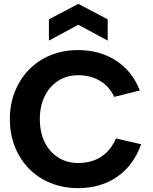

<svg xmlns="http://www.w3.org/2000/svg" viewBox="-20 -966 790 993"><path d="M31 -350Q31 -428 57.5 -493.5Q84 -559 131 -607Q178 -655 243 -681Q308 -707 384 -707Q497 -707 581 -652Q665 -597 703 -498L571 -465Q552 -505 523 -529.5Q494 -554 459 -565.5Q424 -577 385 -577Q325 -577 280 -547.5Q235 -518 210.5 -467Q186 -416 186 -350Q186 -283 210.5 -232Q235 -181 280 -152Q325 -123 385 -123Q425 -123 461.5 -135Q498 -147 528.5 -175Q559 -203 580 -250L710 -220Q670 -109 585 -51Q500 7 384 7Q308 7 243 -19Q178 -45 131 -92.5Q84 -140 57.5 -205.5Q31 -271 31 -350ZM537 -756 385 -838 233 -756V-866L385 -946L537 -866Z"/></svg>

Font: Albert Sans ExtraBold
Style: Regular
Weight: 800
Designer: Andreas Rasmussen
Foundry: a.Foundry
Version: Version 1.025